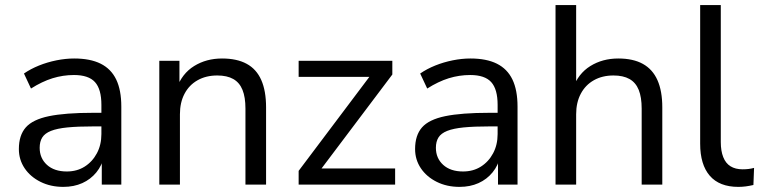

<svg xmlns="http://www.w3.org/2000/svg" viewBox="-20 -725 2990 754"><path d="M228.7 8.9Q178.8 8.9 139.2 -10.8Q99.5 -30.5 76.8 -64.1Q54.1 -97.8 54.1 -139.7Q54.1 -193.7 81.3 -224.7Q108.5 -255.6 172.3 -268.8Q236.1 -282 345.8 -282H391.1V-228.6H347.4Q286.1 -228.6 245 -224.6Q204 -220.5 180 -210.9Q156 -201.3 145.9 -185.1Q135.8 -168.9 135.8 -144.6Q135.8 -103.7 164.4 -77.6Q193 -51.6 242.5 -51.6Q282.3 -51.6 312.6 -70.8Q342.9 -90 360.5 -123.1Q378.2 -156.2 378.2 -198.7V-313.1Q378.2 -374.8 353 -402.6Q327.8 -430.4 270.5 -430.4Q227.4 -430.4 186.3 -417.7Q145.1 -404.9 101.7 -377.3L74.1 -436.3Q100.1 -454.3 133 -467.6Q165.8 -480.8 201.9 -488.1Q237.9 -495.3 271.3 -495.3Q334.3 -495.3 375.3 -474.9Q416.2 -454.5 436.3 -412.9Q456.4 -371.3 456.4 -306.1V0H379.7V-113H389.3Q380.7 -75.4 358.3 -48Q336 -20.7 303.1 -5.9Q270.2 8.9 228.7 8.9Z M605.6 0V-486.3H684.7V-377.7H673.7Q694.6 -436 742.4 -465.7Q790.3 -495.3 851.9 -495.3Q910.4 -495.3 948.7 -474.4Q987.1 -453.6 1006 -410.8Q1024.9 -368 1024.9 -303.3V0H943.9V-298.4Q943.9 -343.3 932.3 -372Q920.7 -400.8 896.1 -414.7Q871.6 -428.6 833.1 -428.6Q789.2 -428.6 756 -409.9Q722.8 -391.2 704.7 -356.9Q686.6 -322.6 686.6 -276.6V0Z M1152.8 0V-54L1446.3 -444.1V-423.1H1152.8V-486.3H1520.7V-432.4L1225.3 -40.3V-63.3H1531.7V0Z M1784.7 8.9Q1734.8 8.9 1695.2 -10.8Q1655.5 -30.5 1632.8 -64.1Q1610.1 -97.8 1610.1 -139.7Q1610.1 -193.7 1637.3 -224.7Q1664.5 -255.6 1728.3 -268.8Q1792.1 -282 1901.8 -282H1947.1V-228.6H1903.4Q1842.1 -228.6 1801 -224.6Q1760 -220.5 1736 -210.9Q1712 -201.3 1701.9 -185.1Q1691.8 -168.9 1691.8 -144.6Q1691.8 -103.7 1720.4 -77.6Q1749 -51.6 1798.5 -51.6Q1838.3 -51.6 1868.6 -70.8Q1898.9 -90 1916.5 -123.1Q1934.2 -156.2 1934.2 -198.7V-313.1Q1934.2 -374.8 1909 -402.6Q1883.8 -430.4 1826.5 -430.4Q1783.4 -430.4 1742.3 -417.7Q1701.1 -404.9 1657.7 -377.3L1630.1 -436.3Q1656.1 -454.3 1689 -467.6Q1721.8 -480.8 1757.9 -488.1Q1793.9 -495.3 1827.3 -495.3Q1890.3 -495.3 1931.3 -474.9Q1972.2 -454.5 1992.3 -412.9Q2012.4 -371.3 2012.4 -306.1V0H1935.7V-113H1945.3Q1936.7 -75.4 1914.3 -48Q1892 -20.7 1859.1 -5.9Q1826.2 8.9 1784.7 8.9Z M2161.6 0V-705H2242.6V-377.7H2229.7Q2250.6 -436 2298.4 -465.7Q2346.3 -495.3 2407.9 -495.3Q2466.4 -495.3 2504.6 -474.1Q2542.9 -452.9 2561.9 -410.2Q2580.9 -367.6 2580.9 -303.3V0H2499.9V-298.4Q2499.9 -343.3 2488.3 -372Q2476.7 -400.8 2452.1 -414.7Q2427.6 -428.6 2389.1 -428.6Q2345.2 -428.6 2312.1 -409.9Q2279 -391.2 2260.8 -356.9Q2242.6 -322.5 2242.6 -276.6V0Z M2879.5 8.9Q2805.2 8.9 2767.4 -34.8Q2729.6 -78.6 2729.6 -160.6V-705H2810.6V-167.1Q2810.6 -132.3 2820.2 -108.1Q2829.7 -83.8 2848.8 -72Q2868 -60.1 2896.1 -60.1Q2908.2 -60.1 2919.5 -61.4Q2930.7 -62.7 2941.3 -65.7L2938.7 1.5Q2923.4 5 2908.8 7Q2894.2 8.9 2879.5 8.9Z"/></svg>

Font: Nunito Sans 12pt ExtraLight
Style: Regular
Weight: 200
Designer: Vernon Adams
Foundry: Vernon Adams
Version: Version 3.101;gftools[0.9.27]